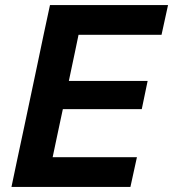

<svg xmlns="http://www.w3.org/2000/svg" viewBox="-20 -733 679 753"><path d="M25 0Q37 -57.5 48.5 -111.8Q60 -166 74.5 -233.5L125 -472.5Q139.5 -542 151.2 -597.5Q163 -653 176 -713H639L613.5 -596.5H288Q281 -563 273.8 -528.2Q266.5 -493.5 258 -453.5L250 -415.5H559L536 -305H226.5L216 -256Q207.5 -217 200.5 -183Q193.5 -149 186.5 -116.5H517L491.5 0Z"/></svg>

Font: Commissioner SemiBold
Style: Italic
Weight: 600
Italic angle: -12°
Designer: Kostas Bartsokas
Foundry: Kostas Bartsokas
Version: Version 1.000; ttfautohint (v1.8.3)